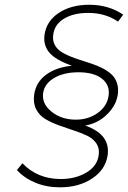

<svg xmlns="http://www.w3.org/2000/svg" viewBox="-20 -714 543 815"><path d="M51.8 7.8 75.2 -21Q139.2 45.9 237.8 45.9Q300.3 45.9 346.4 18.6Q392.6 -8.8 398.9 -55.2Q403.3 -84 389.2 -105Q375 -126 349.4 -138.2Q323.7 -150.4 292 -160.6Q260.3 -170.9 228.8 -182.4Q197.3 -193.8 172.1 -209Q147 -224.1 133.5 -250.2Q120.1 -276.4 125 -312Q132.3 -364.3 174.8 -396.2Q217.3 -428.2 285.2 -435.1Q216.8 -459 189.9 -490.2Q163.1 -521.5 168.9 -565.9Q177.2 -624.5 229.5 -659.2Q281.7 -693.8 358.9 -693.8Q440.9 -693.8 502.9 -651.9L481 -622.1Q427.7 -659.2 354 -659.2Q292.5 -659.2 252.2 -635Q211.9 -610.8 206.1 -567.9Q202.6 -544.9 210.7 -527.1Q218.8 -509.3 235.1 -497.6Q251.5 -485.8 273.4 -476.6Q295.4 -467.3 320.1 -459.5Q344.7 -451.7 369.1 -443.6Q393.6 -435.5 415.3 -424.3Q437 -413.1 452.9 -398.7Q468.8 -384.3 476.3 -362.3Q483.9 -340.3 480 -312Q474.6 -276.9 451.7 -247.6Q428.7 -218.3 399.9 -201.9Q371.1 -185.5 341.8 -181.2Q397 -161.1 419.9 -130.1Q442.9 -99.1 437 -55.2Q427.7 6.3 371.1 43.7Q314.5 81.1 234.9 81.1Q177.2 81.1 130.1 61.5Q83 42 51.8 7.8ZM163.1 -318.8Q156.7 -273.9 198.7 -240Q240.7 -206.1 301.8 -206.1Q355 -206.1 394.8 -234.6Q434.6 -263.2 440.9 -307.1Q447.8 -352.1 413.3 -379.6Q378.9 -407.2 313 -407.2Q251 -407.2 210 -383.1Q168.9 -358.9 163.1 -318.8Z"/></svg>

Font: Trueno UltraLight
Style: Italic
Weight: 250
Designer: Julieta Ulanovsky
Foundry: Julieta Ulanovsky
Version: Version 3.001b | FøM Fix